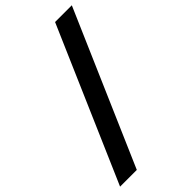

<svg xmlns="http://www.w3.org/2000/svg" viewBox="-311 -841 1030 1030"><g transform="rotate(-45 203.5 -326.5)"><path d="M455.9 -761.7 77.9 109.4H-49L328.9 -761.7Z"/></g></svg>

Font: Inter Variable
Style: Italic
Weight: 400
Italic angle: -9.39999°
Designer: Rasmus Andersson
Foundry: rsms
Version: Version 4.001;git-9221beed3